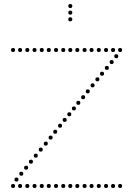

<svg xmlns="http://www.w3.org/2000/svg" viewBox="-20 -940 665 956"><path d="M188 -681Q178 -681 178 -691Q178 -701 188 -701Q198 -701 198 -691Q198 -681 188 -681ZM223 -681Q213 -681 213 -691Q213 -701 223 -701Q233 -701 233 -691Q233 -681 223 -681ZM259 -681Q249 -681 249 -691Q249 -701 259 -701Q269 -701 269 -691Q269 -681 259 -681ZM295 -681Q285 -681 285 -691Q285 -701 295 -701Q305 -701 305 -691Q305 -681 295 -681ZM330 -681Q320 -681 320 -691Q320 -701 330 -701Q340 -701 340 -691Q340 -681 330 -681ZM365 -681Q355 -681 355 -691Q355 -701 365 -701Q375 -701 375 -691Q375 -681 365 -681ZM401 -681Q391 -681 391 -691Q391 -701 401 -701Q411 -701 411 -691Q411 -681 401 -681ZM436 -681Q426 -681 426 -691Q426 -701 436 -701Q446 -701 446 -691Q446 -681 436 -681ZM472 -681Q462 -681 462 -691Q462 -701 472 -701Q482 -701 482 -691Q482 -681 472 -681ZM508 -681Q498 -681 498 -691Q498 -701 508 -701Q518 -701 518 -691Q518 -681 508 -681ZM543 -681Q533 -681 533 -691Q533 -701 543 -701Q553 -701 553 -691Q553 -681 543 -681ZM45 -681Q35 -681 35 -691Q35 -701 45 -701Q55 -701 55 -691Q55 -681 45 -681ZM80 -681Q70 -681 70 -691Q70 -701 80 -701Q90 -701 90 -691Q90 -681 80 -681ZM116 -681Q106 -681 106 -691Q106 -701 116 -701Q126 -701 126 -691Q126 -681 116 -681ZM152 -681Q142 -681 142 -691Q142 -701 152 -701Q162 -701 162 -691Q162 -681 152 -681ZM578 -681Q568 -681 568 -691Q568 -701 578 -701Q588 -701 588 -691Q588 -681 578 -681ZM188 -4Q178 -4 178 -14Q178 -24 188 -24Q198 -24 198 -14Q198 -4 188 -4ZM223 -4Q213 -4 213 -14Q213 -24 223 -24Q233 -24 233 -14Q233 -4 223 -4ZM259 -4Q249 -4 249 -14Q249 -24 259 -24Q269 -24 269 -14Q269 -4 259 -4ZM295 -4Q285 -4 285 -14Q285 -24 295 -24Q305 -24 305 -14Q305 -4 295 -4ZM330 -4Q320 -4 320 -14Q320 -24 330 -24Q340 -24 340 -14Q340 -4 330 -4ZM365 -4Q355 -4 355 -14Q355 -24 365 -24Q375 -24 375 -14Q375 -4 365 -4ZM401 -4Q391 -4 391 -14Q391 -24 401 -24Q411 -24 411 -14Q411 -4 401 -4ZM436 -4Q426 -4 426 -14Q426 -24 436 -24Q446 -24 446 -14Q446 -4 436 -4ZM472 -4Q462 -4 462 -14Q462 -24 472 -24Q482 -24 482 -14Q482 -4 472 -4ZM508 -4Q498 -4 498 -14Q498 -24 508 -24Q518 -24 518 -14Q518 -4 508 -4ZM543 -4Q533 -4 533 -14Q533 -24 543 -24Q553 -24 553 -14Q553 -4 543 -4ZM45 -4Q35 -4 35 -14Q35 -24 45 -24Q55 -24 55 -14Q55 -4 45 -4ZM80 -4Q70 -4 70 -14Q70 -24 80 -24Q90 -24 90 -14Q90 -4 80 -4ZM116 -4Q106 -4 106 -14Q106 -24 116 -24Q126 -24 126 -14Q126 -4 116 -4ZM152 -4Q142 -4 142 -14Q142 -24 152 -24Q162 -24 162 -14Q162 -4 152 -4ZM578 -4Q568 -4 568 -14Q568 -24 578 -24Q588 -24 588 -14Q588 -4 578 -4ZM279 -304Q269 -304 269 -314Q269 -324 279 -324Q289 -324 289 -314Q289 -304 279 -304ZM325 -361Q315 -361 315 -371Q315 -381 325 -381Q335 -381 335 -371Q335 -361 325 -361ZM302 -333Q292 -333 292 -343Q292 -353 302 -353Q312 -353 312 -343Q312 -333 302 -333ZM208 -215Q198 -215 198 -225Q198 -235 208 -235Q218 -235 218 -225Q218 -215 208 -215ZM255 -274Q245 -274 245 -284Q245 -294 255 -294Q265 -294 265 -284Q265 -274 255 -274ZM232 -245Q222 -245 222 -255Q222 -265 232 -265Q242 -265 242 -255Q242 -245 232 -245ZM158 -155Q148 -155 148 -165Q148 -175 158 -175Q168 -175 168 -165Q168 -155 158 -155ZM183 -185Q173 -185 173 -195Q173 -205 183 -205Q193 -205 193 -195Q193 -185 183 -185ZM86 -65Q76 -65 76 -75Q76 -85 86 -85Q96 -85 96 -75Q96 -65 86 -65ZM134 -125Q124 -125 124 -135Q124 -145 134 -145Q144 -145 144 -135Q144 -125 134 -125ZM110 -95Q100 -95 100 -105Q100 -115 110 -115Q120 -115 120 -105Q120 -95 110 -95ZM62 -36Q52 -36 52 -46Q52 -56 62 -56Q72 -56 72 -46Q72 -36 62 -36ZM512 -592Q502 -592 502 -602Q502 -612 512 -612Q522 -612 522 -602Q522 -592 512 -592ZM559 -650Q549 -650 549 -660Q549 -670 559 -670Q569 -670 569 -660Q569 -650 559 -650ZM536 -621Q526 -621 526 -631Q526 -641 536 -641Q546 -641 546 -631Q546 -621 536 -621ZM465 -535Q455 -535 455 -545Q455 -555 465 -555Q475 -555 475 -545Q475 -535 465 -535ZM488 -563Q478 -563 478 -573Q478 -583 488 -583Q498 -583 498 -573Q498 -563 488 -563ZM394 -446Q384 -446 384 -456Q384 -466 394 -466Q404 -466 404 -456Q404 -446 394 -446ZM441 -505Q431 -505 431 -515Q431 -525 441 -525Q451 -525 451 -515Q451 -505 441 -505ZM417 -475Q407 -475 407 -485Q407 -495 417 -495Q427 -495 427 -485Q427 -475 417 -475ZM348 -390Q338 -390 338 -400Q338 -410 348 -410Q358 -410 358 -400Q358 -390 348 -390ZM370 -418Q360 -418 360 -428Q360 -438 370 -438Q380 -438 380 -428Q380 -418 370 -418ZM330 -834Q320 -834 320 -844Q320 -854 330 -854Q340 -854 340 -844Q340 -834 330 -834ZM330 -867Q320 -867 320 -877Q320 -887 330 -887Q340 -887 340 -877Q340 -867 330 -867ZM330 -900Q320 -900 320 -910Q320 -920 330 -920Q340 -920 340 -910Q340 -900 330 -900Z"/></svg>

Font: Raleway Dots
Style: Regular
Weight: 400
Designer: Matt McInerney, Pablo Impallari, Rodrigo Fuenzalida, Brenda Gallo
Foundry: Matt McInerney, Pablo Impallari, Rodrigo Fuenzalida, Brenda Gallo
Version: Version 1.000